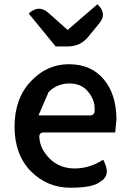

<svg xmlns="http://www.w3.org/2000/svg" viewBox="-20 -864 605 897"><path d="M462 -118Q502 -45 448 -15Q415 13 308 13Q201 13 124 -64Q48 -142 48 -272Q48 -403 123 -483Q198 -564 302 -564Q406 -564 465 -493Q524 -423 524 -304L518 -245H183Q161 -245 164 -219Q168 -167 213 -122Q259 -77 329 -77Q399 -77 462 -118ZM160 -325H401Q424 -325 422 -352Q424 -396 392 -435Q361 -474 304 -474Q247 -474 207 -434ZM240 -647 114 -801Q161 -844 206 -804L296 -724L435 -844Q482 -801 444 -755L393 -693Q356 -647 296 -647Z"/></svg>

Font: Swei Half Moon CJK TC
Style: Medium
Weight: 500
Version: Version 2.125